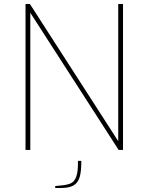

<svg xmlns="http://www.w3.org/2000/svg" viewBox="-20 -752 705 963"><path d="M108 -732H130L573 -44V-732H597V0H575L132 -688V0H108ZM257 181 289 178Q320 175 337 166.5Q354 158 363 132.5Q372 107 371 55H388Q388 108 379.5 136.5Q371 165 349 178Q327 191 284 191H257Z"/></svg>

Font: Exo Thin
Style: Regular
Weight: 250
Designer: Natanael Gama
Foundry: Natanael Gama
Version: Version 1.500; ttfautohint (v1.6)